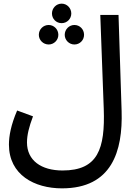

<svg xmlns="http://www.w3.org/2000/svg" viewBox="-20 -801 749 1053"><path d="M318 -674C348 -674 371 -698 371 -727C371 -756 348 -781 318 -781C288 -781 265 -756 265 -727C265 -698 288 -674 318 -674ZM29 -8C29 158 169 232 320 232C593 232 654 29 647 -192L630 -719H530L549 -205C557 16 517 134 323 134C206 134 128 79 128 -20C128 -60 139 -105 161 -163L74 -195C40 -116 29 -55 29 -8ZM247 -557C276 -557 300 -581 300 -610C300 -640 276 -664 247 -664C217 -664 193 -640 193 -610C193 -581 217 -557 247 -557ZM388 -557C418 -557 441 -581 441 -610C441 -640 418 -664 388 -664C359 -664 335 -640 335 -610C335 -581 359 -557 388 -557Z"/></svg>

Font: Noto Sans Arabic UI Md
Style: Regular
Weight: 500
Designer: Monotype Design Team, Nadine Chahine and Nizar Qandah
Foundry: Monotype Imaging Inc.
Version: Version 2.010